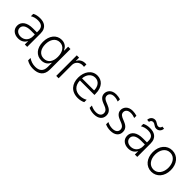

<svg xmlns="http://www.w3.org/2000/svg" viewBox="231 -2063 3604 3604"><g transform="rotate(45 2033.0 -260.5)"><path d="M233 10.3C321.4 10.3 375.4 -33.7 400.2 -86.3H403.8V0H467.3V-351.2C467.3 -516.7 356.2 -552.9 260.7 -552.9C206 -552.9 148.8 -543 109.7 -518.1V-454.9C146.7 -479 197.8 -496.1 258.9 -496.1C388.5 -496.1 403.8 -420.8 403.8 -358.3V-321.4H297.2C142.4 -321.4 51.5 -254.6 51.5 -148.8C51.5 -47.9 132.1 10.3 233 10.3ZM242.9 -47.2C168 -47.2 115.1 -89.8 115.1 -152.3C115.1 -214.8 170.1 -265.6 297.2 -265.6H403.8V-213.1C403.8 -114.7 336.6 -47.2 242.9 -47.2Z M835.9 215.6C977.3 215.6 1070.3 150.6 1070.3 0.4V-545.5H1008.5V-441.4H1002.1C981.5 -490.4 934.7 -552.9 834.5 -552.9C699.2 -552.9 609 -439.6 609 -274.5C609 -105.8 703.8 -5.7 833.5 -5.7C931.5 -5.7 980.1 -62.5 1001.1 -112.6H1006.7V-5.3C1006.7 111.9 938.9 159.1 835.9 159.1C769.2 159.1 713.8 139.2 658.7 103.3V168C713.8 201 770.6 215.6 835.9 215.6ZM841.3 -63.6C732.6 -63.6 672.6 -150.2 672.6 -275.2C672.6 -399.5 732.2 -495.4 840.9 -495.4C947.4 -495.4 1007.8 -403.8 1007.8 -274.5C1007.8 -144.2 946.7 -63.6 841.3 -63.6Z M1237.9 0H1301.1V-352.3C1301.1 -433.2 1363.3 -491.8 1448.5 -491.8C1465.6 -491.8 1480.8 -489 1486.5 -488.3V-552.6C1478.3 -552.9 1463.8 -553.6 1453.1 -553.6C1384.6 -553.6 1326 -516.7 1304 -461.6H1299.4V-545.5H1237.9Z M1997.9 -285.2C1997.9 -467.7 1898.4 -552.9 1782 -552.9C1633.5 -552.9 1550.8 -420.1 1550.8 -266.7C1550.8 -106.9 1639.9 9.6 1816.8 9.6C1870 9.6 1921.9 -3.6 1958.1 -23.1V-87.4C1921.9 -63.6 1865.8 -48.3 1813.2 -48.3C1695 -48.3 1616.1 -122.5 1612.9 -253.9H1997.9ZM1613.3 -309.7C1618.6 -411.6 1681.1 -495.4 1780.5 -495.4C1878.2 -495.4 1933.2 -415.1 1933.2 -309.7Z M2245.4 11C2368.3 11 2431.1 -52.2 2431.1 -141C2431.1 -239.7 2354.8 -273.8 2302.6 -295.8L2255.7 -315.3C2220.2 -330.3 2170.5 -351.9 2170.5 -408.7C2170.5 -455.6 2205.6 -498.6 2284.4 -498.6C2322.1 -498.6 2364.7 -489 2394.5 -476.2V-534.8C2360.8 -545.8 2315.7 -552.6 2281.6 -552.6C2157.3 -552.6 2106.9 -471.9 2106.9 -402C2106.9 -312.5 2190.7 -276.6 2232.6 -259.9L2279.5 -241.1C2315 -226.9 2367.5 -202.1 2367.5 -138.8C2367.5 -84.5 2328.1 -44 2242.9 -44C2192.1 -44 2147.7 -58.2 2105.1 -79.9V-18.8C2139.9 -1.1 2192.1 11 2245.4 11Z M2682.5 11C2805.4 11 2868.3 -52.2 2868.3 -141C2868.3 -239.7 2791.9 -273.8 2739.7 -295.8L2692.8 -315.3C2657.3 -330.3 2607.6 -351.9 2607.6 -408.7C2607.6 -455.6 2642.8 -498.6 2721.6 -498.6C2759.2 -498.6 2801.8 -489 2831.7 -476.2V-534.8C2797.9 -545.8 2752.8 -552.6 2718.8 -552.6C2594.5 -552.6 2544 -471.9 2544 -402C2544 -312.5 2627.8 -276.6 2669.7 -259.9L2716.6 -241.1C2752.1 -226.9 2804.7 -202.1 2804.7 -138.8C2804.7 -84.5 2765.3 -44 2680 -44C2629.3 -44 2584.9 -58.2 2542.3 -79.9V-18.8C2577.1 -1.1 2629.3 11 2682.5 11Z M3079.2 -620.7C3081 -651.3 3104 -675.1 3134.2 -675.1C3190.3 -675.1 3203.1 -625.4 3266.7 -625.4C3321.7 -625.4 3366.5 -666.5 3370 -730.1L3320 -735.8C3317.5 -704.9 3292.6 -681.5 3263.8 -681.5C3212.4 -681.5 3189.3 -731.2 3131.4 -731.2C3074.6 -731.2 3030.5 -686.8 3028.1 -623.6ZM3154.1 10.3C3242.5 10.3 3296.5 -33.7 3321.4 -86.3H3324.9V0H3388.5V-351.2C3388.5 -516.7 3277.3 -552.9 3181.8 -552.9C3127.1 -552.9 3070 -543 3030.9 -518.1V-454.9C3067.8 -479 3119 -496.1 3180 -496.1C3309.7 -496.1 3324.9 -420.8 3324.9 -358.3V-321.4H3218.4C3063.6 -321.4 2972.7 -254.6 2972.7 -148.8C2972.7 -47.9 3053.3 10.3 3154.1 10.3ZM3164.1 -47.2C3089.1 -47.2 3036.2 -89.8 3036.2 -152.3C3036.2 -214.8 3091.3 -265.6 3218.4 -265.6H3324.9V-213.1C3324.9 -114.7 3257.8 -47.2 3164.1 -47.2Z M3770.2 11.4C3911.6 11.4 4010.3 -104 4010.3 -270.2C4010.3 -437.5 3911.6 -552.9 3770.2 -552.9C3628.9 -552.9 3530.2 -437.5 3530.2 -270.2C3530.2 -104 3628.9 11.4 3770.2 11.4ZM3770.2 -46.5C3657 -46.5 3593.7 -148.1 3593.7 -270.2C3593.7 -392.4 3657 -495.4 3770.2 -495.4C3883.5 -495.4 3946.7 -392.4 3946.7 -270.2C3946.7 -148.1 3883.5 -46.5 3770.2 -46.5Z"/></g></svg>

Font: TID UI Light
Style: Regular
Weight: 300
Designer: The TID Project Authors
Foundry: Bakken & Bæck
Version: Version 1.001;hotconv 1.0.109;makeotfexe 2.5.65596